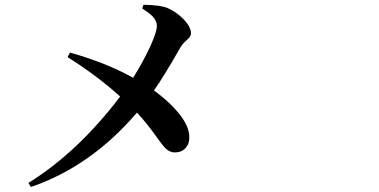

<svg xmlns="http://www.w3.org/2000/svg" viewBox="-20 -749 1540 781"><path d="M105.5 11.7 95.7 -4.9Q297.9 -130.9 468.8 -356.4Q372.1 -443.4 254.9 -516.6L264.6 -535.2Q413.1 -493.2 521.5 -432.6Q563.5 -500 591.8 -561.5Q618.2 -620.1 618.2 -643.6Q618.2 -664.1 599.6 -683.6Q586.9 -696.3 558.6 -714.8L563.5 -729.5Q566.4 -729.5 572.3 -729.5Q631.8 -727.5 658.2 -717.8Q694.3 -703.1 724.6 -672.9Q756.8 -640.6 756.8 -613.3Q756.8 -600.6 739.7 -585.9Q722.7 -571.3 714.8 -557.6Q713.9 -555.7 711.9 -552.7Q651.4 -446.3 606.4 -380.9Q666 -337.9 704.1 -292Q749 -238.3 750 -193.4Q751 -163.1 733.4 -145.5Q717.8 -128.9 691.4 -128.9Q669.9 -128.9 652.3 -146.5Q640.6 -158.2 615.2 -194.3Q572.3 -253.9 537.1 -291Q350.6 -72.3 105.5 11.7Z"/></svg>

Font: Bpmf GenRyu Min B
Style: B
Weight: 700
Foundry: But Ko
Version: Version 1.320